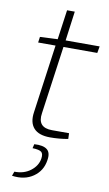

<svg xmlns="http://www.w3.org/2000/svg" viewBox="-95 -678 545 956"><g transform="rotate(10 177.5 -200.5)"><path d="M178 -448 130 -105Q118 -30 194 -30H280L281 -1Q236 7 190 7Q133 7 107.5 -21.5Q82 -50 90 -103L138 -448H50L54 -477L143 -481L164 -631H203L183 -482H355L349 -448ZM114 75 119 54Q164 51 184 67Q204 83 197 122Q189 176 145 206.5Q101 237 37 228L45 206Q93 207 126.5 181.5Q160 156 166 119Q170 94 159 85Q148 76 114 75Z"/></g></svg>

Font: Exo 2.0 Extra Light
Style: Italic
Weight: 250
Italic angle: -8°
Designer: Natanael Gama
Version: Version 1.001;PS 001.001;hotconv 1.0.70;makeotf.lib2.5.58329